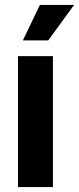

<svg xmlns="http://www.w3.org/2000/svg" viewBox="-20 -760 321 780"><path d="M53 0V-532H195V0ZM73 -596 142 -740H281L176 -596Z"/></svg>

Font: Mona Sans Expanded SemiBold
Style: Regular
Weight: 600
Width: 7
Designer: Deni Anggara
Foundry: GitHub
Version: Version 2.000